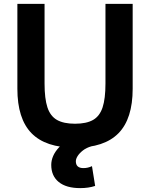

<svg xmlns="http://www.w3.org/2000/svg" viewBox="-20 -750 772 988"><path d="M392.6 218Q321 218 282.4 186.7Q243.7 155.3 243.7 98.7Q243.7 75.7 253.5 52.9Q263.4 30 283.5 8.5Q303.7 -13 334 -32.7L451 2.7Q425 10 407.2 23.8Q389.3 37.7 379.8 52.5Q370.3 67.4 370.3 79.7Q370.3 115 409.3 115Q432.3 115 453.3 105L469.6 206.7Q436 218 392.6 218ZM366 10Q215 10 142.2 -64.5Q69.4 -139 69.4 -293.3V-730H209.3V-320Q209.3 -242.3 224.1 -197.3Q239 -152.3 273.3 -132.8Q307.7 -113.3 366 -113.3Q424.7 -113.3 458.9 -132.8Q493 -152.3 507.9 -197.3Q522.7 -242.3 522.7 -320V-730H662.7V-293.3Q662.7 -139 589.8 -64.5Q517 10 366 10Z"/></svg>

Font: M PLUS 2 Thin
Style: Regular
Weight: 100
Designer: Coji Morishita
Foundry: UNDERFOREST DESIGN
Version: Version 1.001